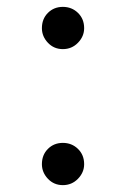

<svg xmlns="http://www.w3.org/2000/svg" viewBox="-20 -524 367 559"><path d="M163 15Q137 15 119.5 -3.5Q102 -22 102 -46Q102 -73 119.5 -90.5Q137 -108 163 -108Q189 -108 207 -90.5Q225 -73 225 -46Q225 -22 207 -3.5Q189 15 163 15ZM163 -381Q137 -381 119.5 -399.5Q102 -418 102 -442Q102 -469 119.5 -486.5Q137 -504 163 -504Q189 -504 207 -486.5Q225 -469 225 -442Q225 -418 207 -399.5Q189 -381 163 -381Z"/></svg>

Font: Noto Serif JP ExtraLight
Style: Regular
Weight: 400
Version: Version 2.003-H1;hotconv 1.1.1;makeotfexe 2.6.0